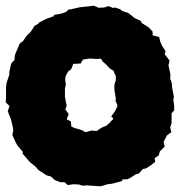

<svg xmlns="http://www.w3.org/2000/svg" viewBox="-30 -622 626 668"><path d="M317 26 272 23 257 24 245 20 226 19 206 22 195 12H180L160 4L147 -8L132 -12L114 -24L104 -30L94 -42L74 -58L48 -88L50 -93L31 -115L24 -128L13 -152L16 -168L15 -178L8 -207L1 -225L-3 -235L3 -253L-10 -266L-9 -284V-319L-7 -334L3 -364L2 -370L9 -401L20 -413L22 -431L27 -443L39 -471L50 -479L63 -498L74 -508L80 -516L90 -532L104 -540L105 -543L130 -556L158 -566L157 -570L181 -574L199 -580L209 -589L218 -590L244 -596L250 -597L260 -598L297 -602L313 -595L333 -596L348 -601L364 -594L370 -596L388 -590L395 -584L416 -577L430 -566L437 -560L460 -549L463 -542L476 -534L488 -526L501 -512V-499L524 -493L527 -479L533 -464L546 -444L543 -433L552 -422L560 -411L556 -394L561 -373L563 -361L562 -348L567 -336L569 -316L575 -285L573 -276L576 -254V-238L567 -228V-192L562 -179L566 -162L551 -151L539 -128L543 -112L526 -95L522 -81L508 -72L510 -59L495 -47L478 -36L467 -34L453 -18L443 -16L425 -4L413 2H396L395 8L368 15L361 17L344 19L325 25ZM268 -162 278 -165 289 -168 297 -167 306 -166 316 -173 324 -178 331 -181 339 -184 352 -195 357 -201 365 -209 357 -217 362 -224 370 -235 374 -243 379 -254 376 -262 372 -271 373 -279 371 -292 369 -302 368 -311V-327L370 -334L373 -344V-357L368 -368L365 -376L353 -383L347 -389L339 -398L328 -407L321 -418L310 -417H302L289 -418H278L267 -416L259 -415L255 -409L251 -401H245L236 -400H225L222 -392L218 -382L207 -373L202 -364L198 -356L197 -344L199 -327L196 -314V-285L198 -275L199 -267L202 -256L201 -252L197 -241L202 -235L209 -225L205 -215L202 -207L210 -203L217 -199V-193L218 -182L231 -176L239 -174L253 -170Z"/></svg>

Font: Winky Rough Black
Style: Regular
Weight: 900
Designer: Simon Atzbach
Foundry: typofactur
Version: Version 1.206; ttfautohint (v1.8.4.7-5d5b)